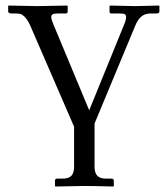

<svg xmlns="http://www.w3.org/2000/svg" viewBox="-20 -451 614 701"><path d="M250.5 157.2V11.7L90.3 -357.9Q77.1 -387.2 60.5 -397.5Q54.2 -401.9 32.2 -401.9H20Q9.8 -403.3 9.8 -409.2V-429.2L11.2 -430.7Q104 -428.7 117.2 -428.7Q117.2 -428.7 225.6 -430.7L227.1 -429.2V-410.2Q227.1 -401.9 220.7 -401.9H192.4Q178.2 -401.9 172.6 -398.9Q167 -396 167 -389.2Q167 -380.9 175.8 -359.9L305.7 -48.3L432.6 -359.9Q440.4 -378.4 440.4 -388.7Q440.4 -396.5 435.5 -399.2Q430.7 -401.9 415 -401.9H385.7Q379.9 -402.3 379.9 -409.2V-428.7L381.3 -430.7Q460.4 -428.7 473.1 -428.7L560.5 -430.7L562 -429.2V-409.7Q562 -401.9 552.7 -401.9H531.2Q509.8 -401.9 496.6 -391.1Q483.4 -380.4 474.1 -357.9L325.2 0V157.2Q325.2 179.7 335 190.4Q344.7 201.2 368.2 201.2H387.2Q395.5 201.2 395.5 209.5V228L393.6 230Q325.2 228 286.1 228L182.6 230L180.7 228V209.5Q180.7 201.2 188.5 201.2H207.5Q231.4 201.2 241 190.4Q250.5 179.7 250.5 157.2Z"/></svg>

Font: Libertinage
Style: f
Weight: 400
Designer: OSP
Foundry: OSP
Version: Version 1.0; 2008; OFL relea